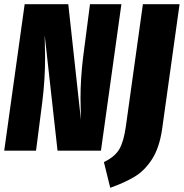

<svg xmlns="http://www.w3.org/2000/svg" viewBox="-20 -715 872 911"><path d="M459 0H253L192 -548Q194 -480 194 -444Q194 -339 181 -234L151 0H0L97 -695H304L364 -146Q362 -220 362 -249Q362 -341 374 -441L407 -695H556ZM749 -101Q736 -13 701 41Q666 95 618.5 123.5Q571 152 503 176L473 54Q525 29 546 -7Q567 -43 577 -114L658 -695H832Z"/></svg>

Font: Fira Sans Extra Condensed ExtraBold
Style: Italic
Weight: 800
Width: 3
Italic angle: -8°
Designer: Carrois Corporate & Edenspiekermann AG
Foundry: Carrois Corporate GbR & Edenspiekermann AG
Version: Version 4.203